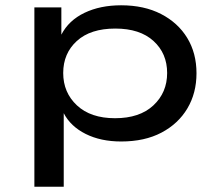

<svg xmlns="http://www.w3.org/2000/svg" viewBox="-20 -526 835 726"><path d="M110 180V-498H212V-395Q240 -449 299.5 -477.5Q359 -506 438 -506Q525 -506 589 -473Q653 -440 688 -382.5Q723 -325 723 -249Q723 -174 688.5 -116Q654 -58 590.5 -24.5Q527 9 438 9Q361 9 304 -19.5Q247 -48 221 -98V180ZM415 -79Q508 -79 560 -127.5Q612 -176 612 -250Q612 -324 560.5 -371Q509 -418 416 -418Q322 -418 270.5 -371Q219 -324 219 -250Q219 -176 271 -127.5Q323 -79 415 -79Z"/></svg>

Font: Nunito Sans 7pt Expanded Medium
Style: Regular
Weight: 500
Width: 7
Designer: Vernon Adams
Foundry: Vernon Adams
Version: Version 3.101;gftools[0.9.27]